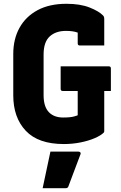

<svg xmlns="http://www.w3.org/2000/svg" viewBox="-20 -740 640 1013"><path d="M300 -390H554Q565 -390 565 -379V-260H530V-48Q530 -43 527 -40Q512 -25 479.5 -11Q447 3 404.5 11.5Q362 20 317 20Q182 20 116 -50Q50 -120 50 -237V-455Q50 -534 83 -593.5Q116 -653 178.5 -686.5Q241 -720 331 -720Q403 -720 452.5 -700.5Q502 -681 524 -658Q530 -652 530 -640V-500H401Q390 -500 390 -511V-568Q376 -573 361 -575Q346 -577 328 -577Q274 -577 242 -547.5Q210 -518 210 -452V-238Q210 -176 239 -147Q266 -120 313 -120Q351 -120 370.5 -125.5Q390 -131 390 -132V-260H311Q300 -260 300 -271ZM246 60H394Q400 60 403.5 63.5Q407 67 405 73Q389 116 373.5 156.5Q358 197 341 243Q340 247 336.5 250Q333 253 326 253H205Q216 203 226 154Q236 105 246 60Z"/></svg>

Font: Recursive Mn Lnr St XBd
Style: Regular
Weight: 800
Monospace: yes
Version: Version 1.079;hotconv 1.0.112;makeotfexe 2.5.65598; ttfautoh